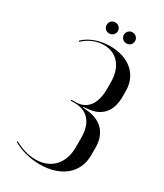

<svg xmlns="http://www.w3.org/2000/svg" viewBox="-207 -908 851 997"><g transform="rotate(30 219.0 -409.5)"><path d="M145 -794C145 -776 159 -761 178 -761C197 -761 212 -776 212 -794C212 -813 197 -827 178 -827C159 -827 145 -813 145 -794ZM248 -794C248 -776 262 -761 282 -761C301 -761 315 -776 315 -794C315 -813 300 -827 281 -827C263 -827 248 -813 248 -794ZM206 8C329 8 414 -58 414 -166V-212C414 -301 361 -352 275 -358L254 -360V-364L275 -366C355 -371 403 -420 403 -509V-546C403 -646 327 -707 218 -707C155 -707 97 -686 61 -650L66 -646C98 -677 142 -696 186 -696C261 -696 313 -641 313 -546V-504C313 -412 272 -365 205 -365H181V-359H205C278 -359 324 -312 324 -220V-162C324 -62 263 -3 174 -3C134 -3 90 -15 47 -39L44 -34C90 -7 147 8 206 8Z"/></g></svg>

Font: Moniqa SemBd Display
Style: Regular
Weight: 600
Designer: Rajesh Rajput
Foundry: Rajesh Rajput
Version: Version 1.000